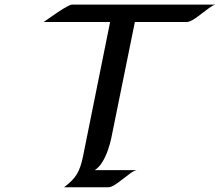

<svg xmlns="http://www.w3.org/2000/svg" viewBox="-20 -794 932 814"><path d="M892.1 -774.4Q881.3 -771 866.2 -759.8Q851.1 -748.5 841.3 -741.2Q834 -735.4 821 -725.6Q808.1 -715.8 794.7 -708.3Q781.2 -700.7 772 -700.7H551.8L451.7 -208Q447.3 -186.5 438.2 -159.7Q429.2 -132.8 415 -108.9Q400.9 -85 381.8 -72.8H559.6Q547.9 -70.3 532 -58.8Q516.1 -47.4 499 -33.7Q481.9 -20 466.1 -10Q450.2 0 439 0H251.5Q289.6 -28.3 305.9 -55.7Q322.3 -83 331.5 -128.9L446.8 -700.7H165Q172.4 -705.6 189.2 -717.5Q206.1 -729.5 225.8 -742.7Q245.6 -755.9 262.2 -765.1Q278.8 -774.4 285.2 -774.4Z"/></svg>

Font: Lugrasimo
Style: Regular
Weight: 400
Designer: The DocRepair Project, Astigmatic (AOETI)
Foundry: Google
Version: Version 1.001